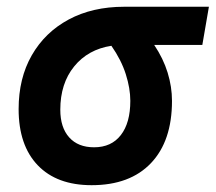

<svg xmlns="http://www.w3.org/2000/svg" viewBox="-20 -539 639 569"><path d="M251.5 9.8Q148.4 9.8 91.8 -49.3Q35.2 -108.4 35.2 -215.8Q35.2 -307.1 74.2 -375.2Q113.3 -443.4 183.6 -481.2Q253.9 -519 348.1 -519H599.1L579.6 -405.8H437Q463.9 -365.7 476.8 -323.7Q489.7 -281.7 489.7 -240.2Q489.7 -121.1 427.5 -55.7Q365.2 9.8 251.5 9.8ZM310.1 -403.3Q240.7 -392.6 199.7 -342Q158.7 -291.5 158.7 -213.9Q158.7 -161.1 185.1 -131.8Q211.4 -102.5 258.8 -102.5Q310.1 -102.5 338.1 -138.7Q366.2 -174.8 366.2 -240.2Q366.2 -276.9 352.8 -319.1Q339.4 -361.3 310.1 -403.3Z"/></svg>

Font: Cascadia Code PL SemiBold
Style: Italic
Weight: 600
Italic angle: -10°
Monospace: yes
Designer: Aaron Bell
Foundry: Saja Typeworks
Version: Version 2404.023; ttfautohint (v1.8.4)